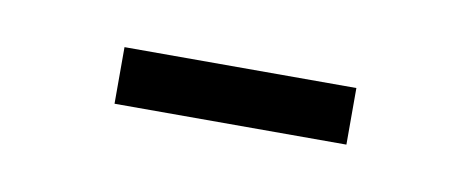

<svg xmlns="http://www.w3.org/2000/svg" viewBox="-25 -354 336 137"><g transform="rotate(10 143.5 -285.5)"><path d="M59 -265V-306H227V-265Z"/></g></svg>

Font: Saira ExtraCondensed ExtraLight
Style: Regular
Weight: 250
Width: 2
Designer: Hector Gatti with collaboration of the Omnibus-Type team
Foundry: Omnibus-Type
Version: Version 1.101